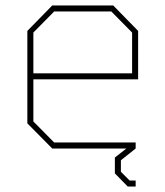

<svg xmlns="http://www.w3.org/2000/svg" viewBox="-20 -543 605 702"><path d="M447 139 400 91V33L442 0H171L80 -92V-430L171 -523H394L485 -430V-253H102V-99L178 -22H476V0L422 43V85L454 117H476V139ZM102 -275H463V-424L387 -501H178L102 -424Z"/></svg>

Font: Tomorrow Thin
Style: Regular
Weight: 250
Designer: Tony de Marco, Monica Rizzolli
Foundry: Just in Type
Version: Version 2.002